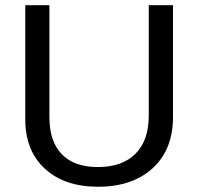

<svg xmlns="http://www.w3.org/2000/svg" viewBox="-20 -708 762 738"><path d="M356.9 9.8Q228.5 9.8 152.8 -59.3Q77.1 -128.4 77.1 -250V-688H169.9V-257.8Q169.9 -164.1 217.8 -115Q265.6 -65.9 356 -65.9Q449.7 -65.9 500.7 -116.9Q551.8 -168 551.8 -264.2V-688H645V-258.8Q645 -133.3 567.1 -61.8Q489.3 9.8 356.9 9.8Z"/></svg>

Font: Libra Sans Modern
Style: Regular
Weight: 400
Foundry: Stefan Peev, Context Ltd
Version: Version 1.000